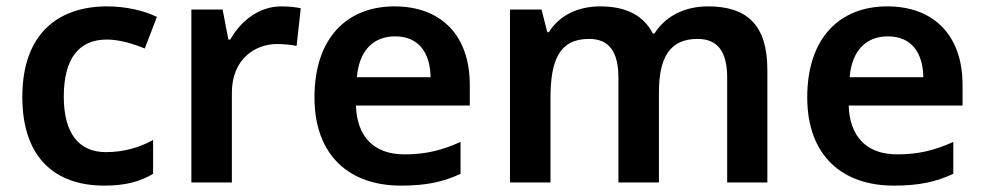

<svg xmlns="http://www.w3.org/2000/svg" viewBox="-20 -572 3086 602"><path d="M307 10C374 10 420 -3 460 -27V-133C418 -110 369 -95 312 -95C228 -95 180 -153 180 -269C180 -388 227 -448 315 -448C354 -448 397 -435 434 -420L472 -519C433 -538 376 -552 316 -552C164 -552 50 -468 50 -268C50 -76 154 10 307 10Z M862 -552C791 -552 734 -505 702 -448H696L678 -542H580V0H707V-281C707 -386 779 -434 849 -434C873 -434 894 -431 910 -428L923 -546C907 -550 882 -552 862 -552Z M1217 -552C1067 -552 966 -452 966 -267C966 -82 1078 10 1237 10C1318 10 1370 -2 1424 -27V-127C1366 -101 1316 -88 1248 -88C1152 -88 1099 -144 1096 -241H1453V-306C1453 -461 1363 -552 1217 -552ZM1219 -458C1294 -458 1329 -405 1330 -330H1099C1106 -413 1150 -458 1219 -458Z M2200 -552C2130 -552 2068 -524 2032 -467H2027C1998 -523 1944 -552 1862 -552C1791 -552 1733 -523 1701 -471H1696L1678 -542H1579V0H1706V-264C1706 -384 1734 -450 1827 -450C1889 -450 1919 -411 1919 -328V0H2046V-282C2046 -390 2079 -450 2167 -450C2229 -450 2260 -412 2260 -328V0H2386V-353C2386 -493 2323 -552 2200 -552Z M2762 -552C2612 -552 2511 -452 2511 -267C2511 -82 2623 10 2782 10C2863 10 2915 -2 2969 -27V-127C2911 -101 2861 -88 2793 -88C2697 -88 2644 -144 2641 -241H2998V-306C2998 -461 2908 -552 2762 -552ZM2764 -458C2839 -458 2874 -405 2875 -330H2644C2651 -413 2695 -458 2764 -458Z"/></svg>

Font: Noto Sans Myanmar UI SemiBold
Style: Regular
Weight: 600
Designer: Monotype Design Team
Foundry: Monotype Imaging Inc.
Version: Version 2.103